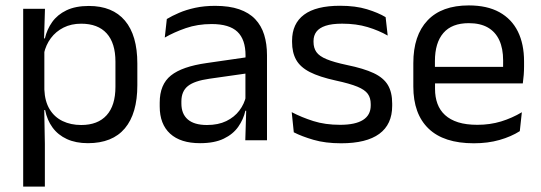

<svg xmlns="http://www.w3.org/2000/svg" viewBox="-20 -521 2008 713"><path d="M306.5 10.7Q261.6 10.7 228.5 -4.5Q195.4 -19.7 175.1 -47.5Q154.7 -75.3 147.6 -112.3H120.8L144.7 -188.5Q146.5 -144.6 164.3 -115.3Q182.1 -86 212.5 -71.4Q242.9 -56.8 281.6 -56.8Q343.2 -56.8 375.9 -93Q408.7 -129.1 408.7 -198.7V-292Q408.7 -361 376.2 -397Q343.7 -433 281.3 -433Q244.7 -433 216 -418.6Q187.4 -404.2 168.8 -379.2Q150.2 -354.2 143.1 -321.8L123.1 -378.4H146.7Q154.4 -411.9 173.8 -439.2Q193.2 -466.5 226.8 -482.7Q260.4 -498.9 310 -498.9Q397.9 -498.9 444 -444.3Q490 -389.7 490 -285.4V-204.6Q490 -99.5 443.7 -44.4Q397.3 10.7 306.5 10.7ZM66.1 172V-488.2H147L143.4 -370.5L144.7 -345.7V-140L144.1 -123.4L146.6 13.3V172Z M890.9 0 894.5 -118.6 891.4 -131.1V-286.5L891.8 -314.9Q891.8 -374.3 861.7 -403Q831.5 -431.7 765.9 -431.7Q713.7 -431.7 669.9 -416.5Q626.1 -401.3 591.9 -381.5L599.5 -450.4Q618.6 -462 644.9 -473.3Q671.2 -484.7 704.8 -492Q738.4 -499.3 778.8 -499.3Q831.3 -499.3 868.1 -486.6Q904.9 -473.9 927.7 -449.9Q950.5 -425.8 961 -392Q971.5 -358.1 971.5 -316.2V0ZM722.9 10.7Q650.4 10.7 611.8 -24.6Q573.1 -60 573.1 -125.7V-140Q573.1 -207.4 614.8 -240.7Q656.5 -274.1 747.7 -286.9L902 -309.2L906.4 -249.8L757.5 -228.6Q701.7 -220.7 677.7 -201.4Q653.6 -182 653.6 -144.5V-136.6Q653.6 -97.9 677.4 -77.4Q701.2 -56.8 748.6 -56.8Q790.4 -56.8 820.4 -71.4Q850.4 -86 868.9 -110.5Q887.5 -135.1 894 -165.2L906.7 -109.8H891.2Q884.1 -77.8 864.8 -50.3Q845.6 -22.8 811 -6.1Q776.4 10.7 722.9 10.7Z M1246.9 11.1Q1188 11.1 1144.1 -1.8Q1100.2 -14.6 1071 -29.7L1063.3 -104.5Q1099.9 -85.3 1143.7 -71.4Q1187.5 -57.5 1242.8 -57.5Q1299.5 -57.5 1328.1 -75.6Q1356.7 -93.7 1356.7 -129.2V-134.5Q1356.7 -157.4 1345.8 -172.5Q1334.8 -187.7 1306.9 -199.2Q1278.9 -210.7 1227.4 -221.8Q1165.9 -235.3 1130.4 -253.5Q1094.9 -271.8 1079.8 -298.9Q1064.6 -326.1 1064.6 -365.1V-369.7Q1064.6 -433.3 1109.2 -466.5Q1153.7 -499.6 1242.8 -499.6Q1300.4 -499.6 1342.7 -486.7Q1385 -473.7 1412 -457.3L1419.7 -388.9Q1386.9 -407.8 1344.9 -420.5Q1302.9 -433.1 1250.6 -433.1Q1212.6 -433.1 1189.1 -425.3Q1165.7 -417.5 1155 -403.2Q1144.3 -388.8 1144.3 -368.9V-365.1Q1144.3 -343 1155 -327.7Q1165.7 -312.3 1192.9 -301.1Q1220.1 -289.8 1268.4 -279.6Q1330.8 -266.8 1367.6 -249.5Q1404.3 -232.2 1420.4 -205.2Q1436.4 -178.3 1436.4 -136.3V-128Q1436.4 -59.1 1388.6 -24Q1340.7 11.1 1246.9 11.1Z M1739.6 11.1Q1628.1 11.1 1571.5 -43.4Q1514.9 -97.8 1514.9 -199.7V-286.6Q1514.9 -389.4 1567.6 -445.1Q1620.2 -500.9 1721 -500.9Q1788.9 -500.9 1834.6 -475.7Q1880.2 -450.4 1903.2 -403.9Q1926.1 -357.4 1926.1 -293V-274.8Q1926.1 -259.1 1924.9 -243Q1923.7 -226.9 1921.5 -211.4H1847.2Q1848 -235.6 1848.2 -257.1Q1848.4 -278.6 1848.4 -296.4Q1848.4 -341 1834.1 -371.8Q1819.9 -402.6 1791.7 -418.8Q1763.4 -435 1721 -435Q1657.9 -435 1626.5 -398.5Q1595.1 -362.1 1595.1 -294.1V-247.4L1595.5 -237.5V-190.8Q1595.5 -160.4 1604.5 -135.9Q1613.5 -111.3 1632.6 -93.8Q1651.8 -76.2 1681.5 -66.8Q1711.3 -57.5 1752.7 -57.5Q1799.8 -57.5 1840.8 -70Q1881.8 -82.6 1917.9 -104.2L1910.3 -34Q1878.1 -13.5 1834.9 -1.2Q1791.8 11.1 1739.6 11.1ZM1557.6 -211.4V-272.7H1904.4V-211.4Z"/></svg>

Font: Anek Odia Medium
Style: Regular
Weight: 500
Designer: Yesha Goshar & Mahesh Sahu (Odia), Yesha Goshar (Latin)
Foundry: Ek Type
Version: Version 1.003